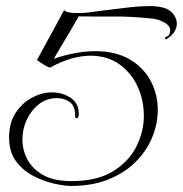

<svg xmlns="http://www.w3.org/2000/svg" viewBox="-20 -560 604 634"><path d="M214 54Q195 54 161.5 47Q128 40 93 22.5Q58 5 34 -26Q10 -57 10 -106Q10 -155 32 -188Q54 -221 86.5 -238Q119 -255 151 -255Q187 -255 214.5 -236Q242 -217 240 -180Q240 -176 237.5 -172.5Q235 -169 232 -169Q228 -169 228 -180Q228 -210 210.5 -223Q193 -236 168 -236Q134 -236 108.5 -216Q83 -196 68.5 -165Q54 -134 54 -99Q54 -65 70.5 -33.5Q87 -2 122.5 18Q158 38 216 38Q300 38 352.5 6Q405 -26 430 -75.5Q455 -125 455 -178Q455 -229 434.5 -274Q414 -319 374.5 -347.5Q335 -376 279 -376Q250 -376 217 -367Q184 -358 146 -337Q142 -336 126 -345.5Q110 -355 102 -362Q102 -362 112 -380Q122 -398 136.5 -425Q151 -452 166.5 -480Q182 -508 192 -527Q198 -517 233 -517Q240 -517 247.5 -517Q255 -517 264 -518Q297 -522 334.5 -527Q372 -532 409 -536Q446 -540 475 -540Q483 -540 490 -539.5Q497 -539 503 -538Q534 -534 549 -517.5Q564 -501 564 -481Q564 -477 563 -472.5Q562 -468 560 -463Q553 -448 539 -437Q525 -426 525 -433Q525 -438 531.5 -440Q538 -442 540 -449Q542 -455 542 -459Q542 -476 520.5 -487Q499 -498 479 -499Q412 -506 353 -505.5Q294 -505 240 -506Q238 -503 229.5 -488Q221 -473 209 -452.5Q197 -432 185 -412.5Q173 -393 165.5 -379.5Q158 -366 158 -366Q196 -379 230.5 -385Q265 -391 294 -391Q363 -391 409 -363.5Q455 -336 478 -292Q501 -248 501 -197Q501 -152 483 -107.5Q465 -63 429 -26.5Q393 10 339 32Q285 54 214 54Z"/></svg>

Font: Gwendolyn
Style: Regular
Weight: 400
Designer: Robert E. Leuschke
Foundry: Robert E. Leuschke
Version: Version 1.010; ttfautohint (v1.8.3)